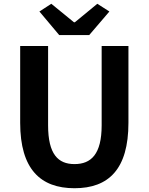

<svg xmlns="http://www.w3.org/2000/svg" viewBox="-20 -984 788 1018"><path d="M375 14C556 14 661 -87 661 -333V-740H519V-320C519 -166 463 -114 375 -114C288 -114 235 -166 235 -320V-740H87V-333C87 -87 195 14 375 14ZM294 -798H453L560 -923L496 -964L377 -866H372L252 -964L189 -923Z"/></svg>

Font: Noto Sans Mono CJK JP Bold
Style: Regular
Weight: 700
Designer: Ryoko NISHIZUKA (kana & ideographs); Paul D. Hunt (Latin, Greek & Cyrillic); Wenlong ZHANG (bopomofo); Sandoll Communica
Foundry: Adobe Systems Incorporated
Version: Version 1.004;PS 1.004;hotconv 1.0.82;makeotf.lib2.5.63406